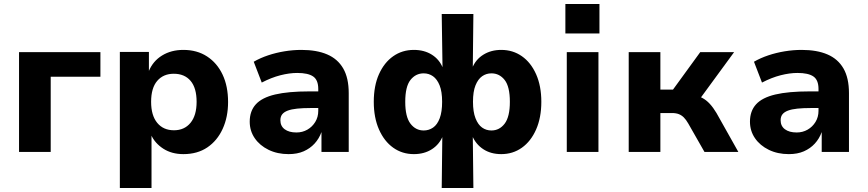

<svg xmlns="http://www.w3.org/2000/svg" viewBox="-20 -758 4330 958"><path d="M75 0V-498H481V-375H233V0Z M578 180V-499H723V-402H722Q743 -453 788.5 -481Q834 -509 895 -509Q963 -509 1013 -476.5Q1063 -444 1090.5 -386Q1118 -328 1118 -249Q1118 -174 1091 -115Q1064 -56 1014.5 -22.5Q965 11 895 11Q837 11 795 -16Q753 -43 734 -85H736V180ZM848 -108Q900 -108 930.5 -145Q961 -182 961 -250Q961 -319 931 -354.5Q901 -390 847 -390Q795 -390 764.5 -354.5Q734 -319 734 -250Q734 -182 764.5 -145Q795 -108 848 -108Z M1420 11Q1364 11 1320 -10.5Q1276 -32 1251 -68.5Q1226 -105 1226 -151Q1226 -204 1256.5 -237.5Q1287 -271 1352.5 -286.5Q1418 -302 1524 -302H1587V-219H1530Q1491 -219 1462.5 -216Q1434 -213 1415.5 -206Q1397 -199 1388 -187.5Q1379 -176 1379 -158Q1379 -129 1400.5 -113Q1422 -97 1459 -97Q1489 -97 1513.5 -111Q1538 -125 1553 -149.5Q1568 -174 1568 -205V-314Q1568 -359 1542.5 -376.5Q1517 -394 1463 -394Q1424 -394 1379 -382.5Q1334 -371 1286 -346L1246 -450Q1279 -469 1318 -482Q1357 -495 1399.5 -502Q1442 -509 1484 -509Q1560 -509 1612.5 -486.5Q1665 -464 1692.5 -416.5Q1720 -369 1720 -293V0H1584V-99Q1572 -66 1549.5 -41.5Q1527 -17 1495 -3Q1463 11 1420 11Z M2184 180 2187 -81H2190Q2173 -38 2135 -13.5Q2097 11 2045 11Q1987 11 1942 -21Q1897 -53 1871 -112Q1845 -171 1845 -250Q1845 -330 1871 -388Q1897 -446 1942 -477.5Q1987 -509 2045 -509Q2097 -509 2135 -485Q2173 -461 2190 -418H2188L2184 -688H2342L2339 -418H2336Q2353 -461 2391.5 -485Q2430 -509 2481 -509Q2539 -509 2584 -477.5Q2629 -446 2655 -387.5Q2681 -329 2681 -250Q2681 -171 2655 -112Q2629 -53 2584 -21Q2539 11 2481 11Q2429 11 2391.5 -13.5Q2354 -38 2336 -81H2339L2342 180ZM2094 -107Q2120 -107 2141 -121.5Q2162 -136 2174 -168Q2186 -200 2186 -250Q2186 -301 2173.5 -332Q2161 -363 2140.5 -377.5Q2120 -392 2094 -392Q2054 -392 2028 -359Q2002 -326 2002 -250Q2002 -175 2028 -141Q2054 -107 2094 -107ZM2432 -107Q2472 -107 2498 -141Q2524 -175 2524 -250Q2524 -326 2498 -359Q2472 -392 2432 -392Q2406 -392 2385.5 -377.5Q2365 -363 2352.5 -332Q2340 -301 2340 -250Q2340 -200 2352.5 -168Q2365 -136 2385.5 -121.5Q2406 -107 2432 -107Z M2801 -591V-738H2971V-591ZM2808 0V-498H2966V0Z M3117 0V-498H3275V-311H3338L3474 -498H3643L3457 -244L3435 -284Q3462 -281 3483 -270Q3504 -259 3521.5 -240Q3539 -221 3555 -194L3664 0H3495L3414 -142Q3403 -161 3392 -172Q3381 -183 3367 -188.5Q3353 -194 3332 -194H3275V0Z M3916 11Q3860 11 3816 -10.5Q3772 -32 3747 -68.5Q3722 -105 3722 -151Q3722 -204 3752.5 -237.5Q3783 -271 3848.5 -286.5Q3914 -302 4020 -302H4083V-219H4026Q3987 -219 3958.5 -216Q3930 -213 3911.5 -206Q3893 -199 3884 -187.5Q3875 -176 3875 -158Q3875 -129 3896.5 -113Q3918 -97 3955 -97Q3985 -97 4009.5 -111Q4034 -125 4049 -149.5Q4064 -174 4064 -205V-314Q4064 -359 4038.5 -376.5Q4013 -394 3959 -394Q3920 -394 3875 -382.5Q3830 -371 3782 -346L3742 -450Q3775 -469 3814 -482Q3853 -495 3895.5 -502Q3938 -509 3980 -509Q4056 -509 4108.5 -486.5Q4161 -464 4188.5 -416.5Q4216 -369 4216 -293V0H4080V-99Q4068 -66 4045.5 -41.5Q4023 -17 3991 -3Q3959 11 3916 11Z"/></svg>

Font: Nunito Sans 9pt ExtraBold
Style: Regular
Weight: 800
Version: Version 3.101;gftools[0.9.27]